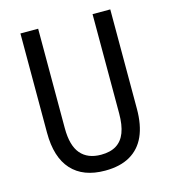

<svg xmlns="http://www.w3.org/2000/svg" viewBox="-108 -802 801 900"><g transform="rotate(-15 292.5 -352.0)"><path d="M510 -232Q510 -153 486 -99.5Q462 -46 413.5 -18Q365 10 292 10Q186 10 130 -51.5Q74 -113 74 -232V-714H160V-231Q160 -147 194 -107Q228 -67 293 -67Q338 -67 367 -85Q396 -103 410 -139.5Q424 -176 424 -232V-714H510Z"/></g></svg>

Font: Noto Sans Arabic Condensed
Style: Regular
Weight: 400
Width: 3
Designer: Monotype Design Team, Nadine Chahine, Nizar Qandah and Khaled Hosny
Foundry: Monotype Imaging Inc.
Version: Version 2.012